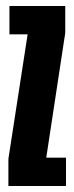

<svg xmlns="http://www.w3.org/2000/svg" viewBox="-20 -620 246 640"><path d="M8 0H200V-94.5H134.5V-96.5L197.5 -510.5V-600H11.5V-505.5H72V-505L8 -90.5Z"/></svg>

Font: Anybody UltraCondensed
Style: Bold
Weight: 700
Width: 1
Version: Version 1.113;gftools[0.9.25]